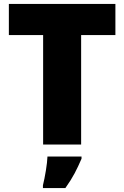

<svg xmlns="http://www.w3.org/2000/svg" viewBox="-20 -734 631 975"><path d="M392 0H199V-556H25V-714H566V-556H392ZM394 72Q377 112 359 146Q341 180 312 221H198V207Q206 175 213 132Q220 89 221 61H394Z"/></svg>

Font: Noto Sans Cherokee Black
Style: Regular
Weight: 900
Designer: Monotype Design Team
Foundry: Monotype Imaging Inc.
Version: Version 2.001; ttfautohint (v1.8.4.7-5d5b)